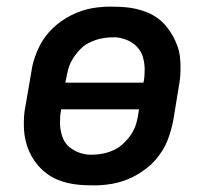

<svg xmlns="http://www.w3.org/2000/svg" viewBox="-20 -548 640 576"><path d="M255 8Q237 8 219 6.5Q201 5 183.5 1Q166 -3 150 -10Q134 -17 120.5 -27Q107 -37 95.5 -50Q84 -63 75.5 -78Q67 -93 61.5 -109.5Q56 -126 53.5 -143.5Q51 -161 51.5 -182.5Q52 -204 54 -216L74 -332Q76 -348 80.5 -363.5Q85 -379 91.5 -394.5Q98 -410 106.5 -424Q115 -438 126.5 -451Q138 -464 151.5 -475Q165 -486 179.5 -494.5Q194 -503 209.5 -509.5Q225 -516 240.5 -520Q256 -524 274.5 -526Q293 -528 304 -528H318Q336 -528 354.5 -526.5Q373 -525 390 -521Q407 -517 423.5 -510Q440 -503 453.5 -493Q467 -483 478 -470Q489 -457 497.5 -442Q506 -427 512 -410.5Q518 -394 520 -376.5Q522 -359 521.5 -337.5Q521 -316 519 -304L500 -188Q497 -172 492.5 -156.5Q488 -141 482 -125.5Q476 -110 467 -96Q458 -82 447 -69Q436 -56 422 -45Q408 -34 394 -25.5Q380 -17 364 -10.5Q348 -4 332.5 0Q317 4 298.5 6Q280 8 269 8ZM176 -300H410L411 -303Q413 -313 413.5 -322.5Q414 -332 414 -341Q414 -350 412.5 -359.5Q411 -369 408.5 -377.5Q406 -386 401.5 -393.5Q397 -401 391 -407.5Q385 -414 377.5 -419Q370 -424 362 -427.5Q354 -431 343.5 -433.5Q333 -436 327 -436H318Q309 -436 300 -435Q291 -434 281.5 -432Q272 -430 263 -426.5Q254 -423 245 -418.5Q236 -414 228.5 -407.5Q221 -401 214.5 -393.5Q208 -386 202.5 -378Q197 -370 192.5 -361Q188 -352 185 -341.5Q182 -331 181 -325ZM248 -84H256Q265 -84 274 -85Q283 -86 292.5 -88Q302 -90 311 -93.5Q320 -97 328.5 -101.5Q337 -106 344.5 -112.5Q352 -119 359 -126.5Q366 -134 371.5 -142Q377 -150 381.5 -159Q386 -168 389 -178.5Q392 -189 393 -195L397 -220H163V-217Q161 -207 160.5 -197.5Q160 -188 160 -179Q160 -170 161.5 -160.5Q163 -151 165.5 -142.5Q168 -134 172 -126.5Q176 -119 182 -112.5Q188 -106 196 -101Q204 -96 211.5 -92.5Q219 -89 230 -86.5Q241 -84 248 -84Z"/></svg>

Font: Iosevka Aile Semibold
Style: Italic
Weight: 600
Italic angle: -9°
Designer: Belleve Invis
Foundry: Belleve Invis
Version: Version 31.1.0; ttfautohint (v1.8.4)